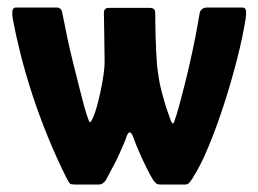

<svg xmlns="http://www.w3.org/2000/svg" viewBox="-20 -492 689 512"><path d="M158 -16Q131 -70 107.5 -127.5Q84 -185 65.5 -242Q47 -299 34.5 -349Q22 -399 15 -437Q12 -452 13 -462Q14 -472 23 -472H130Q144 -472 146 -458Q152 -428 159 -394Q166 -360 174.5 -326.5Q183 -293 190.5 -262.5Q198 -232 204.5 -208.5Q211 -185 216 -173Q218 -165 220.5 -166.5Q223 -168 224 -170Q231 -183 237 -203.5Q243 -224 248 -247.5Q253 -271 256 -292Q259 -313 259 -327Q259 -345 258.5 -363.5Q258 -382 258 -399.5Q258 -417 257.5 -432Q257 -447 257 -457Q257 -471 270 -471H381Q386 -471 390 -468Q394 -465 394 -457Q394 -430 395 -392.5Q396 -355 399 -315Q401 -300 403.5 -283.5Q406 -267 410.5 -250Q415 -233 419.5 -217.5Q424 -202 428.5 -190Q433 -178 436 -169Q442 -157 445 -169Q451 -185 457.5 -209Q464 -233 471.5 -262.5Q479 -292 486.5 -325Q494 -358 500.5 -391Q507 -424 512 -455Q515 -472 533 -472H625Q635 -472 636 -463.5Q637 -455 635 -442Q628 -397 613 -337.5Q598 -278 578 -216Q558 -154 536 -101Q514 -48 493 -16Q488 -8 484 -4Q480 0 475 0H407Q400 0 397 -2.5Q394 -5 389 -11Q382 -22 371.5 -43Q361 -64 351 -87Q341 -110 335 -127Q326 -151 317 -127Q316 -122 310.5 -109.5Q305 -97 299 -83.5Q293 -70 289 -62Q282 -48 273.5 -32.5Q265 -17 262 -11Q259 -7 254.5 -3.5Q250 0 243 0H179Q169 0 166.5 -2.5Q164 -5 158 -16Z"/></svg>

Font: Glory
Style: Bold
Weight: 700
Designer: Robert Leuschke
Foundry: Robert Leuschke
Version: Version 1.011